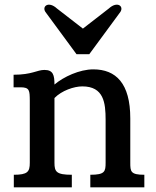

<svg xmlns="http://www.w3.org/2000/svg" viewBox="-20 -801 665 821"><path d="M39.1 0H287.1V-53.7C221.2 -53.7 212.9 -66.4 212.9 -105V-381.8C243.7 -413.6 296.4 -431.6 332 -431.6C423.8 -431.6 431.6 -361.3 431.6 -288.6V-106C431.6 -67.4 428.7 -53.7 366.2 -53.7V0H597.2V-53.7C538.1 -53.7 537.1 -67.4 537.1 -106V-294.9C537.1 -444.8 475.6 -504.4 378.9 -504.4C320.3 -504.4 252 -472.7 212.9 -439.5C212.9 -479.5 207.5 -502 169.9 -502C138.2 -502 117.2 -481.4 38.1 -481.4V-427.7H67.9C106.9 -427.7 106.9 -413.6 107.4 -371.1V-105C107.4 -66.4 98.1 -53.7 39.1 -53.7ZM361.8 -569.3 495.1 -750.5C510.3 -774.9 481 -797.4 445.3 -764.6L334.5 -678.7L223.6 -764.6C188 -797.4 158.7 -774.9 173.8 -750.5L307.1 -569.3Z"/></svg>

Font: Arbutus Slab
Style: Regular
Weight: 400
Designer: Karolina Lach
Foundry: Karolina Lach
Version: Version 1.001